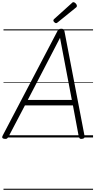

<svg xmlns="http://www.w3.org/2000/svg" viewBox="-32 -1257 871 1756"><path d="M11 13Q-5 12 -10 4Q-15 -4 -7 -18L493 -972Q499 -984 506.5 -989Q514 -994 529 -994Q543 -994 549 -988.5Q555 -983 558 -969L741 -15Q744 -2 738 5Q732 12 717 13Q703 15 697.5 9.5Q692 4 688 -10L635 -293H196L47 -9Q39 5 32 10Q25 15 11 13ZM222 -343H625L517 -911ZM481 -1045Q474 -1045 465 -1053.5Q456 -1062 456 -1069Q456 -1072 457 -1075Q458 -1078 462 -1082L624 -1228Q628 -1232 631 -1234.5Q634 -1237 639 -1237Q646 -1237 653.5 -1231.5Q661 -1226 666 -1218.5Q671 -1211 671 -1204Q671 -1200 670 -1196.5Q669 -1193 664 -1189L495 -1052Q490 -1049 487 -1047Q484 -1045 481 -1045ZM0 469H819V479H0ZM0 -20H819V0H0ZM0 -505H819V-500H0ZM0 -989H819V-979H0Z"/></svg>

Font: Playwrite DE VA Guides
Style: Regular
Weight: 400
Designer: Veronika Burian, José Scaglione
Foundry: TypeTogether
Version: Version 1.003